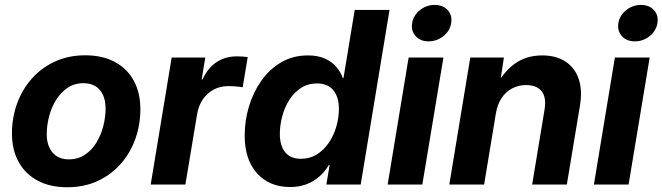

<svg xmlns="http://www.w3.org/2000/svg" viewBox="-20 -769 2760 800"><path d="M259.8 11.2Q188 11.2 136.5 -16.6Q85 -44.4 57.4 -94.7Q29.8 -145 29.8 -212.9Q29.8 -278.3 51 -337.2Q72.3 -396 112.5 -441.4Q152.8 -486.8 209.2 -512.7Q265.6 -538.6 335 -538.6Q407.2 -538.6 458.7 -510.7Q510.3 -482.9 537.6 -432.4Q564.9 -381.8 564.9 -314Q564.9 -249.5 544.2 -190.9Q523.4 -132.3 483.4 -86.7Q443.4 -41 387 -14.9Q330.6 11.2 259.8 11.2ZM266.6 -105Q305.2 -105 334.2 -124.5Q363.3 -144 382.3 -175.8Q401.4 -207.5 410.6 -244.6Q419.9 -281.7 419.9 -316.4Q419.9 -349.6 409.2 -373.3Q398.4 -397 377.9 -409.7Q357.4 -422.4 328.1 -422.4Q290 -422.4 261.2 -402.8Q232.4 -383.3 213.1 -351.8Q193.8 -320.3 184.3 -283.2Q174.8 -246.1 174.8 -210.4Q174.8 -161.6 199 -133.3Q223.1 -105 266.6 -105Z M607.9 0 695.3 -529.3H835.4L820.3 -438H823.7Q846.2 -486.3 882.6 -510.3Q918.9 -534.2 967.8 -534.2Q980 -534.2 991.5 -533.4Q1002.9 -532.7 1012.2 -531.2L991.2 -405.3Q982.4 -407.2 964.6 -408.7Q946.8 -410.2 929.7 -410.2Q898.4 -410.2 871.3 -396.2Q844.2 -382.3 825.9 -356.2Q807.6 -330.1 801.3 -293.5L752.4 0Z M1189 10.3Q1102.5 10.3 1051 -46.9Q999.5 -104 999.5 -204.1Q999.5 -266.1 1017.3 -325.4Q1035.2 -384.8 1069.1 -432.9Q1103 -481 1151.9 -509.5Q1200.7 -538.1 1263.2 -538.1Q1304.2 -538.1 1333.3 -525.1Q1362.3 -512.2 1380.9 -490.7Q1399.4 -469.2 1408.7 -443.4H1411.1L1458 -727.5H1603L1482.9 0H1339.8L1353.5 -81.1H1350.1Q1333 -52.7 1309.6 -32.5Q1286.1 -12.2 1255.9 -1Q1225.6 10.3 1189 10.3ZM1233.4 -107.4Q1271.5 -107.4 1300.8 -126Q1330.1 -144.5 1350.6 -175Q1371.1 -205.6 1381.6 -242.2Q1392.1 -278.8 1392.1 -315.4Q1392.1 -364.7 1368.7 -393.1Q1345.2 -421.4 1300.8 -421.4Q1263.2 -421.4 1234.1 -402.6Q1205.1 -383.8 1185.5 -352.8Q1166 -321.8 1156 -284.7Q1146 -247.6 1146 -211.4Q1146 -162.1 1168.2 -134.8Q1190.4 -107.4 1233.4 -107.4Z M1595.2 0 1682.6 -529.3H1827.6L1739.7 0ZM1765.6 -596.7Q1731.4 -596.7 1711.7 -618.7Q1691.9 -640.6 1697.3 -672.9Q1702.6 -705.1 1729.7 -726.8Q1756.8 -748.5 1791 -748.5Q1825.7 -748.5 1845.5 -726.8Q1865.2 -705.1 1859.9 -672.9Q1855 -640.6 1827.6 -618.7Q1800.3 -596.7 1765.6 -596.7Z M2045.9 -294.9 1997.1 0H1852.1L1939.5 -529.3H2079.6L2059.1 -394L2040.5 -398.4Q2074.7 -466.8 2123.3 -502.4Q2171.9 -538.1 2239.3 -538.1Q2296.9 -538.1 2335.9 -512.7Q2375 -487.3 2391.1 -440.4Q2407.2 -393.6 2396.5 -329.1L2341.8 0H2197.3L2249 -312.5Q2257.3 -364.3 2236.3 -389.4Q2215.3 -414.6 2172.4 -414.6Q2140.6 -414.6 2114 -400.6Q2087.4 -386.7 2069.8 -360.1Q2052.2 -333.5 2045.9 -294.9Z M2454.6 0 2542 -529.3H2687L2599.1 0ZM2625 -596.7Q2590.8 -596.7 2571 -618.7Q2551.3 -640.6 2556.6 -672.9Q2562 -705.1 2589.1 -726.8Q2616.2 -748.5 2650.4 -748.5Q2685.1 -748.5 2704.8 -726.8Q2724.6 -705.1 2719.2 -672.9Q2714.4 -640.6 2687 -618.7Q2659.7 -596.7 2625 -596.7Z"/></svg>

Font: Inter 24pt
Style: Bold Italic
Weight: 700
Italic angle: -9.3988°
Version: Version 4.001;git-66647c0bb